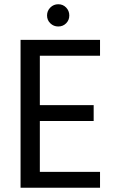

<svg xmlns="http://www.w3.org/2000/svg" viewBox="-20 -886 553 906"><path d="M168 -623V-390H422V-315H168V-75H452V0H77V-698H452V-623ZM255 -761Q233 -761 217.5 -776Q202 -791 202 -813Q202 -835 217.5 -850.5Q233 -866 255 -866Q277 -866 292 -850.5Q307 -835 307 -813Q307 -791 292 -776Q277 -761 255 -761Z"/></svg>

Font: A Bank Premium Regular
Style: Regular
Weight: 400
Designer: Ninad Kale (Devanagari), Jonny Pinhorn (Latin), Htun Naung (Myanmar)
Foundry: Indian Type Foundry
Version: 4.004